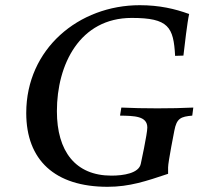

<svg xmlns="http://www.w3.org/2000/svg" viewBox="-20 -703 804 739"><path d="M81 -268C81 -87 191 16 394 16C479 16 543 -6 627 -34V-59C627 -79 651 -200 651 -200C660 -248 676 -254 720 -258L724 -289C683 -287 635 -286 586 -286C537 -286 488 -287 447 -289L442 -258C496 -257 547 -257 547 -212C547 -188 522 -73 522 -73C515 -36 455 -27 409 -27C270 -27 199 -121 199 -275C199 -455 287 -634 487 -634C629 -634 648 -599 654 -488L686 -489C690 -524 701 -619 708 -649C654 -669 593 -683 518 -683C283 -683 81 -515 81 -268Z"/></svg>

Font: KpRoman
Style: SemiboldItalic
Weight: 600
Italic angle: -11°
Version: Version 0.66